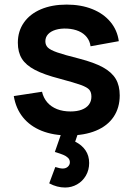

<svg xmlns="http://www.w3.org/2000/svg" viewBox="-20 -575 582 836"><path d="M263.5 241.5Q228.3 241.5 194.3 223.3L220.8 152.2Q241.2 158.8 253 158.8Q267 158.8 275.6 150.7Q284.2 142.5 284.2 131.8Q284.2 120.1 276.1 112.2Q268 104.3 255.5 99.2Q243.1 94.1 222.8 87.8Q221.8 87.4 220.8 87.4Q219.8 87.3 218.8 86.8L254.3 -15.3L327.2 -16.2L307.3 41.8Q336.5 56.2 352.3 79.6Q368.2 102.9 368.2 134.7Q368.2 165.2 353.9 189.8Q339.6 214.3 315.6 227.9Q291.6 241.5 263.5 241.5ZM278.7 14.8Q212.3 14.8 161.8 -5.3Q111.3 -25.5 80.2 -63.8Q49.1 -102.2 40 -156.7L163 -175.5Q169.1 -148.7 185.8 -129.3Q202.6 -110 228.4 -99.8Q254.2 -89.7 287.2 -89.7Q315.7 -89.7 336.1 -97.5Q356.5 -105.2 367.2 -119.7Q378 -134.1 378 -154.2Q378 -173.4 368.9 -184.2Q359.8 -194.9 332.4 -204.9Q304.9 -214.9 240.5 -232.2Q171.6 -249.9 132.1 -270.7Q92.6 -291.4 75.1 -319.6Q57.7 -347.8 57.7 -389Q57.7 -439 84 -476.6Q110.2 -514.2 158.2 -534.6Q206.2 -555 270.2 -555Q332.5 -555 381.5 -535.5Q430.6 -515.9 460.7 -479.8Q490.8 -443.7 497.3 -395.7L374.3 -373.5Q371.2 -396.3 358 -413Q344.8 -429.8 323.1 -439.3Q301.3 -448.8 272.2 -450.5Q243.9 -451.8 222.5 -445.3Q201.1 -438.8 189.3 -426Q177.5 -413.1 177.5 -395.2Q177.5 -378.8 188.3 -368Q199.1 -357.3 229.1 -346.8Q259.2 -336.2 325 -319.7Q390.4 -302.8 428.6 -281.7Q466.8 -260.5 484.1 -231.3Q501.3 -202.2 501.3 -159.7Q501.3 -105.8 474.7 -66.3Q448.1 -26.8 397.8 -6Q347.6 14.8 278.7 14.8Z"/></svg>

Font: Manrope
Style: Regular
Weight: 400
Designer: Mikhail Sharanda
Foundry: Mikhail Sharanda
Version: Version 4.503